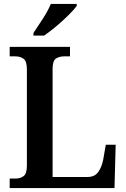

<svg xmlns="http://www.w3.org/2000/svg" viewBox="-20 -951 638 971"><path d="M29 0V-48H59Q82 -48 99 -60Q116 -72 116 -114V-599Q116 -642 99 -654Q82 -666 57 -666H29V-714H334V-666H305Q279 -666 262.5 -654.5Q246 -643 246 -603V-56H423Q458 -56 476 -80Q494 -104 502 -144L515 -219H565L559 0ZM149 -784Q170 -815 196.5 -856Q223 -897 237 -931H368V-921Q356 -904 327.5 -875.5Q299 -847 265 -818.5Q231 -790 203 -771H149Z"/></svg>

Font: Noto Serif Thai SemiCondensed SemiBold
Style: Regular
Weight: 600
Width: 4
Designer: Monotype Design Team
Foundry: Monotype Imaging Inc.
Version: Version 2.002; ttfautohint (v1.8.4.7-5d5b)